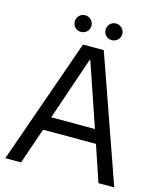

<svg xmlns="http://www.w3.org/2000/svg" viewBox="-125 -946 866 1035"><g transform="rotate(15 308.0 -428.0)"><path d="M221 -763C247 -763 268 -783 268 -809C268 -835 247 -856 221 -856C195 -856 175 -835 175 -809C175 -783 195 -763 221 -763ZM393 -763C419 -763 440 -783 440 -809C440 -835 419 -856 393 -856C367 -856 347 -835 347 -809C347 -783 367 -763 393 -763ZM4 0H92L161 -201H456L524 0H612L366 -700H250ZM186 -277 306 -629H310L430 -277Z"/></g></svg>

Font: Fixel Text Regular
Style: Regular
Weight: 400
Width: 4
Designer: AlfaBravo + MacPaw
Foundry: Kyrylo Tkachov, Marchela Mozhyna, Serhii Makarenko, Maria Weinstein, Zakhar Kryvoshyya
Version: Version 1.211